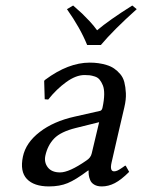

<svg xmlns="http://www.w3.org/2000/svg" viewBox="-20 -666 516 696"><path d="M295.9 -502.9Q271 -564.5 222.7 -632.8L245.1 -646L277.3 -617.2Q288.6 -606.4 304.2 -589.8Q319.8 -573.2 332 -556.2Q375 -592.8 459.5 -646L475.6 -632.8Q390.6 -556.6 345.7 -502.9ZM339.4 -223.1 254.9 -202.1Q200.2 -188.5 176.5 -164.1Q152.8 -139.6 144.5 -102.1Q139.2 -77.6 153.3 -59.3Q167.5 -41 197.8 -41Q231 -41 293 -84Q309.1 -94.2 312.5 -109.9ZM384.3 -76.2Q377.4 -44.9 393.6 -44.9Q399.9 -44.9 406.5 -48.1Q413.1 -51.3 423.3 -58.3Q433.6 -65.4 434.1 -65.9L436.5 -64L448.2 -43Q419.4 -14.2 396.2 -2.2Q373 9.8 349.1 9.8Q332.5 9.8 321.8 3.4Q311 -2.9 306.9 -13.2Q302.7 -23.4 301.8 -31.7Q300.8 -40 301.3 -47.9H299.3Q254.4 -14.2 225.3 -2.2Q196.3 9.8 157.7 9.8Q103 9.8 77.4 -17.3Q51.8 -44.4 63 -98.1Q73.7 -148.9 124 -187.5Q173.8 -226.1 250.5 -243.2L343.3 -264.2Q349.6 -266.1 351.6 -275.9Q357.4 -302.7 357.7 -323.5Q357.9 -344.2 352.8 -356.7Q347.7 -369.1 341.1 -377.2Q334.5 -385.3 323.7 -388.7Q313 -392.1 305.2 -393.1Q297.4 -394 286.6 -394Q255.4 -394 220 -368.4Q184.6 -342.8 154.8 -305.2L142.1 -306.2L140.1 -373L144 -377Q227.5 -439 305.2 -439Q321.8 -439 336.2 -437Q350.6 -435.1 366.2 -430.4Q381.8 -425.8 393.6 -417.7Q405.3 -409.7 415.8 -397.5Q426.3 -385.3 430.7 -368.2Q435.1 -351.1 436.3 -328.4Q437.5 -305.7 430.7 -276.9Q429.7 -272.9 408.7 -182.6Q388.2 -95.2 384.3 -76.2Z"/></svg>

Font: Linux Biolinum G
Style: Italic
Weight: 400
Italic angle: -12°
Designer: Philipp H. Poll
Foundry: Philipp H. Poll
Version: Version 0.5.1